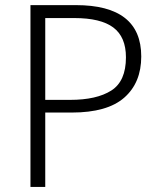

<svg xmlns="http://www.w3.org/2000/svg" viewBox="-20 -734 629 754"><path d="M99.6 0V-713.9H277.8Q534.7 -713.9 534.7 -512.2Q534.7 -409.2 468 -350.6Q401.4 -292 261.7 -292H157.7V0ZM271.5 -663.1H157.7V-341.8H255.4Q359.4 -341.8 417 -378.4Q474.6 -415 474.6 -508.8Q474.6 -588.9 425 -626Q375.5 -663.1 271.5 -663.1Z"/></svg>

Font: Nokora Light
Style: Regular
Weight: 300
Designer: Danh Hong
Version: Version 8.000; ttfautohint (v1.8.3)